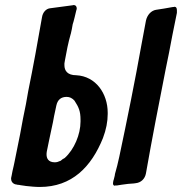

<svg xmlns="http://www.w3.org/2000/svg" viewBox="-20 -746 723 763"><path d="M283 -447C248 -447 236 -465 236 -487V-494L238 -506C244 -540 251 -576 261 -611V-610C264 -623 267 -636 269 -650C271 -653 282 -699 283 -704C284 -707 285 -710 285 -712C285 -720 281 -726 273 -726C272 -726 271 -726 268 -725L178 -713C163 -711 150 -697 147 -678C130 -580 112 -481 92 -383C89 -367 86 -350 83 -332C75 -293 67 -254 60 -213C52 -173 44 -135 37 -99C36 -94 35 -89 34 -85C31 -72 28 -60 26 -47C25 -43 24 -39 24 -36C24 -27 29 -16 43 -13C45 -13 46 -13 48 -12L57 -11C59 -11 60 -10 62 -10C68 -9 76 -8 83 -7H82C101 -5 120 -3 138 -3C266 -3 343 -83 389 -197C402 -231 408 -263 408 -293V-298C408 -374 361 -443 283 -447ZM464 -12C481 -15 497 -16 512 -17L519 -18C540 -20 556 -35 560 -57C584 -194 611 -332 638 -469C647 -514 657 -560 665 -606L683 -695V-705C683 -714 680 -719 674 -719H673C671 -718 669 -718 666 -718C644 -714 622 -710 600 -707C581 -704 565 -687 560 -664L543 -573C516 -422 486 -274 454 -123C449 -99 443 -76 437 -55C437 -53 436 -51 436 -48L433 -36C432 -33 432 -31 431 -29V-30C430 -24 429 -21 429 -17C429 -11 432 -8 437 -8L438 -9H445ZM218 -106C212 -103 205 -101 198 -101C171 -101 165 -118 165 -132C165 -135 165 -139 166 -144C172 -175 179 -206 185 -235C189 -252 192 -268 195 -285L204 -327C209 -350 223 -361 245 -361C257 -361 267 -356 276 -346C293 -320 300 -304 300 -270V-263C300 -212 275 -152 237 -118C232 -116 225 -111 221 -107Z"/></svg>

Font: Bangerz
Style: Regular
Weight: 400
Designer: vernon adams
Foundry: Vernon Adams
Version: Version 2.10;December 28, 2023;FontCreator 13.0.0.2683 64-bi